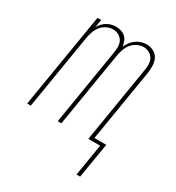

<svg xmlns="http://www.w3.org/2000/svg" viewBox="-170 -633 839 913"><g transform="rotate(30 250.0 -176.5)"><path d="M388 175 417 0H352L420 -415Q423 -432 423 -449Q423 -466 415.5 -480Q408 -494 393.5 -502Q379 -510 362 -510Q345 -510 327 -501Q309 -492 297.5 -477Q286 -462 280 -444Q274 -426 271 -408L204 0H184L252 -415Q255 -432 255 -449Q255 -466 247.5 -480Q240 -494 225.5 -502Q211 -510 194 -510Q176 -510 158.5 -501Q141 -492 129.5 -477Q118 -462 112 -444Q106 -426 103 -408L36 0H16L102 -520H122L115 -477Q122 -489 131 -498.5Q140 -508 151.5 -515Q163 -522 175.5 -525Q188 -528 200 -528Q215 -528 229 -523.5Q243 -519 252.5 -510Q262 -501 267 -488Q272 -475 274 -461Q280 -475 289.5 -488Q299 -501 312 -510Q325 -519 339.5 -523.5Q354 -528 369 -528Q389 -528 407 -518.5Q425 -509 433.5 -491.5Q442 -474 442.5 -453Q443 -432 440 -412L375 -18H440L408 175Z"/></g></svg>

Font: Iosevka Curly Thin
Style: Italic
Weight: 100
Italic angle: -9°
Monospace: yes
Designer: Belleve Invis
Foundry: Belleve Invis
Version: Version 22.1.2; ttfautohint (v1.8.4)